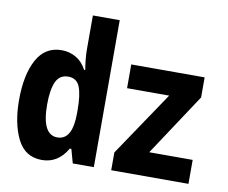

<svg xmlns="http://www.w3.org/2000/svg" viewBox="-83 -865 1165 979"><g transform="rotate(10 500.0 -375.5)"><path d="M192 10Q276 10 323 -72H331L351 0H460V-761H321V-585Q321 -560 324 -531Q327 -502 331 -480H325Q304 -520 270 -539.5Q236 -559 196 -559Q110 -559 67.5 -480.5Q25 -402 25 -272Q25 -150 65 -70Q105 10 192 10ZM250 -117Q170 -117 170 -274Q170 -350 188.5 -391Q207 -432 252 -432Q296 -432 312 -392Q328 -352 328 -272V-256Q328 -117 250 -117ZM550 0V-92L775 -426H557V-549H937V-445L725 -124H950V0Z"/></g></svg>

Font: Noto Sans Mono Condensed Extra
Style: Regular
Weight: 800
Width: 3
Designer: Monotype Design Team
Foundry: Monotype Imaging Inc.
Version: Version 1.900